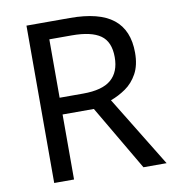

<svg xmlns="http://www.w3.org/2000/svg" viewBox="-80 -786 783 858"><g transform="rotate(-10 311.0 -357.0)"><path d="M294 -714Q427 -714 490.5 -663.5Q554 -613 554 -511Q554 -454 533 -416Q512 -378 479.5 -355.5Q447 -333 411 -320L607 0H502L329 -295H187V0H97V-714ZM289 -636H187V-371H294Q381 -371 421 -405.5Q461 -440 461 -507Q461 -577 419 -606.5Q377 -636 289 -636Z"/></g></svg>

Font: Noto Sans Tirhuta
Style: Regular
Weight: 400
Designer: Monotype Design Team
Foundry: Monotype Imaging Inc.
Version: Version 2.003; ttfautohint (v1.8.4.7-5d5b)